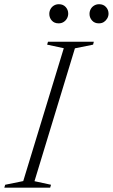

<svg xmlns="http://www.w3.org/2000/svg" viewBox="-45 -868 522 888"><path d="M250 -645 173 -661.5 177 -675H389L385.5 -661.5L301.5 -644.5L114.5 -30L191 -13.5L187 0H-25L-21 -13.5L62.5 -30.5ZM226 -760Q206 -760 194.5 -773Q183 -786 183 -803.5Q183 -815.5 188.5 -825.8Q194 -836 204 -842.2Q214 -848.5 227.5 -848.5Q247 -848.5 258.8 -835.5Q270.5 -822.5 270.5 -805Q270.5 -793.5 265 -783.2Q259.5 -773 249.5 -766.5Q239.5 -760 226 -760ZM412 -760Q392.5 -760 380.8 -773Q369 -786 369 -803.5Q369 -815.5 374.5 -825.8Q380 -836 390.2 -842.2Q400.5 -848.5 413.5 -848.5Q433.5 -848.5 445.2 -835.5Q457 -822.5 457 -805Q457 -793.5 451.2 -783.2Q445.5 -773 435.8 -766.5Q426 -760 412 -760Z"/></svg>

Font: Newsreader 24pt Light
Style: Italic
Weight: 300
Italic angle: -17°
Designer: Hugues Gentile
Foundry: Production Type
Version: Version 1.003